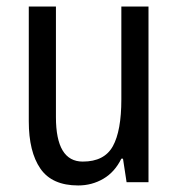

<svg xmlns="http://www.w3.org/2000/svg" viewBox="-20 -557 545 587"><path d="M434 -537V0H367L356 -72H351Q331 -31 296 -10.5Q261 10 219 10Q139 10 103.5 -41.5Q68 -93 68 -186V-537H151V-199Q151 -63 233 -63Q299 -63 325 -110Q351 -157 351 -253V-537Z"/></svg>

Font: Noto Sans Hebrew Condensed
Style: Regular
Weight: 400
Width: 3
Designer: Monotype Design Team
Foundry: Monotype Imaging Inc.
Version: Version 2.004; ttfautohint (v1.8.4.7-5d5b)